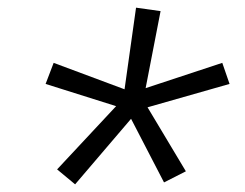

<svg xmlns="http://www.w3.org/2000/svg" viewBox="-20 -767 640 501"><path d="M176 -286 129 -325 283 -490 99 -548 120 -603 305 -534 335 -747 399 -738 360 -537 560 -603 579 -548 365 -487 465 -320 408 -291 322 -457Z"/></svg>

Font: Iosevka Etoile Light
Style: Italic
Weight: 300
Italic angle: -9°
Designer: Belleve Invis
Foundry: Belleve Invis
Version: Version 22.1.2; ttfautohint (v1.8.4)